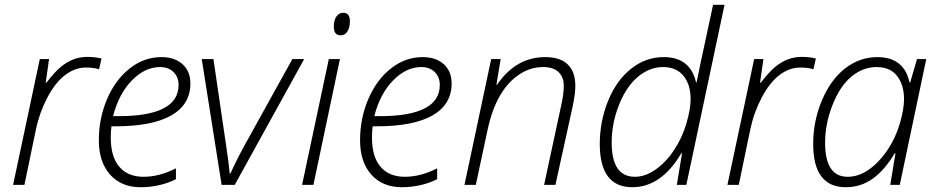

<svg xmlns="http://www.w3.org/2000/svg" viewBox="-20 -780 3954 810"><path d="M348.1 -540Q380.9 -540 408.2 -533.2L397.9 -487.8Q375.5 -495.1 342.8 -495.1Q296.9 -495.1 255.4 -463.9Q213.9 -432.6 180.4 -369.6Q147 -306.6 131.8 -234.9L83 0H35.2L147.9 -530.8H187L172.9 -431.2H175.8Q211.9 -477.5 235.8 -497.1Q287.1 -540 348.1 -540Z M722.2 -23.9Q653.8 9.8 572.8 9.8Q491.7 9.8 444.3 -43.5Q397 -96.7 397 -188.5Q397 -280.3 431.6 -361.8Q466.3 -443.4 527.1 -491.2Q587.9 -539.1 661.1 -539.1Q717.3 -539.1 750.2 -509Q783.2 -479 783.2 -428.2Q783.2 -339.4 702.9 -293.2Q622.6 -247.1 466.3 -247.1H450.2Q447.3 -226.1 447.3 -199.2Q447.3 -118.7 483.4 -76.4Q519.5 -34.2 585.9 -34.2Q652.3 -34.2 722.2 -69.8ZM481 -290Q733.4 -290 733.4 -421.9Q733.4 -455.1 711.9 -476.1Q690.4 -497.1 655.3 -497.1Q591.3 -497.1 536.1 -440.4Q481 -383.8 457 -290Z M831.1 -530.8H880.4L933.1 -171.9Q945.3 -91.8 949.2 -47.9H952.1Q976.6 -103 1015.1 -172.9L1213.4 -530.8H1263.2L970.2 0H915Z M1388.2 -667Q1388.2 -693.8 1398.9 -710Q1409.7 -726.1 1428.2 -726.1Q1456.1 -726.1 1456.1 -690.9Q1456.1 -663.6 1445.6 -647.2Q1435.1 -630.9 1417.5 -630.9Q1388.2 -630.9 1388.2 -667ZM1254.4 0 1367.2 -530.8H1414.1L1302.2 0Z M1824.2 -23.9Q1755.9 9.8 1674.8 9.8Q1593.8 9.8 1546.4 -43.5Q1499 -96.7 1499 -188.5Q1499 -280.3 1533.7 -361.8Q1568.4 -443.4 1629.2 -491.2Q1689.9 -539.1 1763.2 -539.1Q1819.3 -539.1 1852.3 -509Q1885.3 -479 1885.3 -428.2Q1885.3 -339.4 1804.9 -293.2Q1724.6 -247.1 1568.4 -247.1H1552.2Q1549.3 -226.1 1549.3 -199.2Q1549.3 -118.7 1585.4 -76.4Q1621.6 -34.2 1688 -34.2Q1754.4 -34.2 1824.2 -69.8ZM1583 -290Q1835.4 -290 1835.4 -421.9Q1835.4 -455.1 1814 -476.1Q1792.5 -497.1 1757.3 -497.1Q1693.4 -497.1 1638.2 -440.4Q1583 -383.8 1559.1 -290Z M2348.1 -337.9Q2358.4 -382.8 2358.4 -418.5Q2358.4 -454.1 2336.7 -475.6Q2314.9 -497.1 2271.5 -497.1Q2216.3 -497.1 2168.5 -464.4Q2073.2 -399.9 2037.1 -232.9L1987.3 0H1939.5L2052.2 -530.8H2092.3L2074.2 -422.9H2077.1Q2156.7 -539.1 2280.3 -539.1Q2343.3 -539.1 2375.2 -508.1Q2407.2 -477.1 2407.2 -418Q2407.2 -383.8 2395.5 -329.1L2323.2 0H2275.4Z M2647.5 9.8Q2510.3 9.8 2510.3 -172.9Q2510.3 -266.6 2544.9 -353.5Q2580.1 -440.4 2641.6 -489.3Q2703.1 -539.1 2780.3 -539.1Q2892.1 -539.1 2916.5 -432.1H2918.5Q2923.3 -458.5 2988.3 -759.8H3036.6L2875.5 0H2835.4L2857.4 -133.8H2854.5Q2770 9.8 2647.5 9.8ZM2658.7 -34.2Q2702.1 -34.2 2745.6 -64.5Q2789.1 -94.7 2823.7 -147Q2858.4 -199.2 2876 -260Q2893.6 -320.8 2893.6 -361.8Q2893.6 -422.9 2863.5 -460Q2833.5 -497.1 2777.3 -497.1Q2721.2 -497.1 2672.4 -457Q2623.5 -417 2592 -338.9Q2560.5 -260.7 2560.5 -178.2Q2560.5 -34.2 2658.7 -34.2Z M3361.8 -540Q3394.5 -540 3421.9 -533.2L3411.6 -487.8Q3389.2 -495.1 3356.4 -495.1Q3310.5 -495.1 3269 -463.9Q3227.5 -432.6 3194.1 -369.6Q3160.6 -306.6 3145.5 -234.9L3096.7 0H3048.8L3161.6 -530.8H3200.7L3186.5 -431.2H3189.5Q3225.6 -477.5 3249.5 -497.1Q3300.8 -540 3361.8 -540Z M3547.9 9.8Q3410.6 9.8 3410.6 -172.9Q3410.6 -269 3447.3 -356.2Q3483.9 -443.4 3544.9 -491.2Q3606.9 -539.1 3680.7 -539.1Q3794.4 -539.1 3816.9 -432.1H3819.8L3848.6 -530.8H3887.7L3775.9 0H3735.8L3757.8 -133.8H3754.9Q3712.4 -62.5 3662.1 -26.4Q3611.8 9.8 3547.9 9.8ZM3460.9 -178.2Q3460.9 -34.2 3555.7 -34.2Q3602.1 -34.2 3645 -64.2Q3688 -94.2 3722.7 -145Q3757.3 -195.8 3775.6 -257.1Q3793.9 -318.4 3793.9 -361.8Q3793.9 -421.9 3764.6 -459.5Q3735.4 -497.1 3678.2 -497.1Q3621.1 -497.1 3572.5 -457.3Q3523.9 -417.5 3492.4 -337.6Q3460.9 -257.8 3460.9 -178.2Z"/></svg>

Font: Open Sans Hebrew Light
Style: Italic
Weight: 300
Italic angle: -12°
Foundry: Ascender Corporation, Yanek Iontef
Version: Version 2.001;PS 002.001;hotconv 1.0.70;makeotf.lib2.5.58329